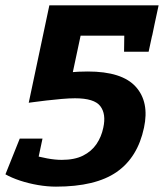

<svg xmlns="http://www.w3.org/2000/svg" viewBox="-55 -620 612 717"><path d="M225 -253Q204 -253 175.2 -250.5Q146.3 -248 118.2 -244.7Q90 -241.3 71.2 -238.8Q52.3 -236.3 52.3 -236.3L129.3 -600H536.7L513.3 -486.7H246L217 -350.7Q223.7 -351.3 238.2 -352.2Q252.7 -353 272.7 -353ZM154 77 175.7 -23Q223.3 -23 255 -38.8Q286.7 -54.7 305.2 -81.8Q323.7 -109 330.7 -143Q342 -194.3 319.5 -223.7Q297 -253 225 -253L272.7 -353Q400.7 -353 452 -296Q503.3 -239 482.7 -143Q459.3 -32.3 380.7 22.3Q302 77 154 77ZM154 77Q122 77 86.8 71Q51.7 65 20 54.5Q-11.7 44 -34.7 31L14 -61Q35 -51 63.2 -42.5Q91.3 -34 121 -28.5Q150.7 -23 175.7 -23ZM500 -426.7H408.3L410.7 -600H537.3ZM103.7 -102.3 75.3 31H-34.7L18.7 -102.3Z"/></svg>

Font: Epunda Slab Light
Style: Italic
Weight: 300
Italic angle: -12°
Designer: Simon Atzbach
Foundry: typofactur
Version: Version 1.102